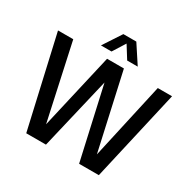

<svg xmlns="http://www.w3.org/2000/svg" viewBox="-200 -1151 1357 1354"><g transform="rotate(30 478.0 -474.0)"><path d="M826.5 -740H942.5L773.5 0H613L481.5 -586L343 0H182.5L14 -740H138L272 -125L413.5 -740H550.5L688.5 -120ZM628.5 -800H542.5L479 -901.5L415 -800H329L426 -948H531.5Z"/></g></svg>

Font: Encode Sans Condensed SemiBold
Style: Regular
Weight: 600
Width: 3
Designer: Multiple Designers
Foundry: Impallari Type
Version: Version 2.000